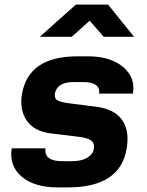

<svg xmlns="http://www.w3.org/2000/svg" viewBox="-20 -805 640 835"><path d="M231 10Q129 10 74 -37Q19 -84 31 -160H178Q174 -132 192.5 -118Q211 -104 249 -104H293Q333 -104 358.5 -118.5Q384 -133 388 -158Q392 -183 375.5 -194.5Q359 -206 323 -210L200 -225Q129 -234 97 -279.5Q65 -325 75 -393Q102 -560 316 -560H363Q428 -560 474.5 -539Q521 -518 543.5 -481.5Q566 -445 558 -398H411Q415 -422 397.5 -435Q380 -448 345 -448H298Q263 -448 243 -435Q223 -422 219 -399Q215 -376 231.5 -368Q248 -360 279 -356L397 -341Q477 -331 510.5 -284Q544 -237 531 -160Q504 10 275 10ZM153 -645 310 -785H450L563 -645H431L370 -715L292 -645Z"/></svg>

Font: JetBrains Mono NL ExtraBold
Style: Italic
Weight: 800
Italic angle: -9°
Monospace: yes
Designer: Philipp Nurullin, Konstantin Bulenkov
Foundry: JetBrains
Version: Version 2.305; ttfautohint (v1.8.4.7-5d5b)